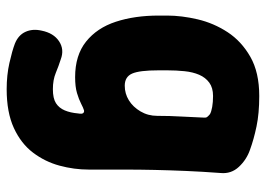

<svg xmlns="http://www.w3.org/2000/svg" viewBox="-128 -430 778 561"><g transform="rotate(90 260.5 -150.0)"><path d="M241 219Q200 219 164.5 211Q129 203 108 195Q83 185 73.5 164Q64 143 70 117Q77 82 101 66Q125 50 154 61Q173 67 193.5 75.5Q214 84 241 84Q268 84 282 75Q296 66 303 49.5Q310 33 312 10Q314 -1 311 -4.5Q308 -8 303 -7Q296 -5 283.5 1.5Q271 8 252.5 13.5Q234 19 206 19Q142 19 102 -13Q62 -45 44 -100Q26 -155 26 -225V-250Q26 -292 37 -339Q48 -386 74.5 -426.5Q101 -467 146.5 -493Q192 -519 261 -519Q312 -519 350 -511Q388 -503 418 -492Q447 -482 468 -459.5Q489 -437 486 -406Q482 -352 480 -305Q478 -258 477 -213.5Q476 -169 476 -122Q476 -75 476 -21Q476 22 464.5 64.5Q453 107 426.5 142Q400 177 354.5 198Q309 219 241 219ZM231 -126Q254 -126 273.5 -138Q293 -150 306 -172Q319 -194 319 -221Q319 -258 321 -291Q323 -324 324 -354Q325 -363 322.5 -366.5Q320 -370 314 -375Q307 -379 293 -381.5Q279 -384 261 -384Q237 -384 222 -373Q207 -362 199 -343.5Q191 -325 188.5 -300.5Q186 -276 186 -250V-225Q186 -169 195.5 -147.5Q205 -126 231 -126Z"/></g></svg>

Font: Winky Sans
Style: Bold
Weight: 700
Designer: Simon Atzbach
Foundry: typofactur
Version: Version 1.205